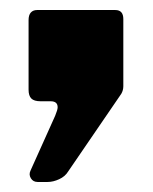

<svg xmlns="http://www.w3.org/2000/svg" viewBox="-20 -202 306 383"><path d="M41 138 90 29Q95 17 95 12Q95 0 81 0H61Q48 0 42.5 -5.5Q37 -11 37 -23V-162Q37 -172 41.5 -177Q46 -182 54 -182H210Q226 -182 226 -164V-30Q226 -22 222 -15L116 140Q110 150 98 155.5Q86 161 75 161H55Q46 161 41.5 153.5Q37 146 41 138Z"/></svg>

Font: Libre Franklin ExtraBold
Style: Regular
Weight: 800
Designer: Pablo Impallari, Rodrigo Fuenzalida
Foundry: Impallari Type
Version: Version 1.002; ttfautohint (v1.5)